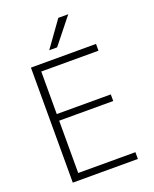

<svg xmlns="http://www.w3.org/2000/svg" viewBox="-171 -1049 921 1145"><g transform="rotate(-20 289.5 -476.5)"><path d="M276 -790H226L343 -953H406ZM138 -687V-417H481V-375H138V-43H501V0H88V-730H501V-687Z"/></g></svg>

Font: Mplus 1p Light
Style: Regular
Weight: 300
Version: Version 1.061